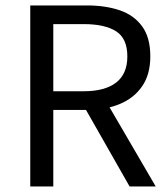

<svg xmlns="http://www.w3.org/2000/svg" viewBox="-20 -676 609 696"><path d="M89.7 0V-656.3H295.2Q362.1 -656.3 413.8 -638.8Q465.6 -621.2 495.2 -580.6Q524.9 -540 524.9 -471.6Q524.9 -406.2 495.2 -363.2Q465.6 -320.2 413.8 -298.8Q362.1 -277.4 295.2 -277.4H173.2V0ZM173.2 -345.2H283.2Q360.2 -345.2 400.9 -376.6Q441.6 -408.1 441.6 -471.6Q441.6 -536.4 400.9 -562.5Q360.2 -588.6 283.2 -588.6H173.2ZM449.8 0 278.8 -300.3 344.2 -343.5 544.5 0Z"/></svg>

Font: Source Sans 3 Variable
Style: Regular
Weight: 200
Designer: Paul D. Hunt
Foundry: Adobe Systems Incorporated
Version: Version 3.026